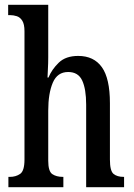

<svg xmlns="http://www.w3.org/2000/svg" viewBox="-20 -780 559 800"><path d="M15 0V-43H21Q46 -43 64 -55.5Q82 -68 82 -115V-650Q82 -679 73 -693.5Q64 -708 50 -712.5Q36 -717 22 -717H14V-760H181V-541Q181 -516 179.5 -490.5Q178 -465 178 -457H182Q196 -491 225 -519Q254 -547 306 -547Q371 -547 404.5 -500Q438 -453 438 -350V-115Q438 -68 453 -55.5Q468 -43 495 -43H497V0H339V-344Q339 -409 322.5 -444.5Q306 -480 264 -480Q219 -480 200 -435.5Q181 -391 181 -319V-110Q181 -66 198 -54.5Q215 -43 242 -43H244V0Z"/></svg>

Font: Noto Serif Thai ExtraCondensed Medium
Style: Regular
Weight: 500
Width: 2
Designer: Monotype Design Team
Foundry: Monotype Imaging Inc.
Version: Version 2.002; ttfautohint (v1.8.4.7-5d5b)